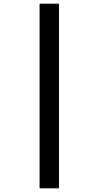

<svg xmlns="http://www.w3.org/2000/svg" viewBox="-20 -852 533 1038"><path d="M194 -832V166H299V-832Z"/></svg>

Font: Noto Sans Gurmukhi SemiCondensed
Style: Bold
Weight: 700
Width: 4
Designer: Jelle Bosma - Monotype Design Team
Foundry: Monotype Imaging Inc.
Version: Version 2.004